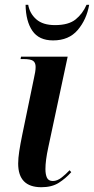

<svg xmlns="http://www.w3.org/2000/svg" viewBox="-20 -773 393 803"><path d="M153 10Q56 10 56 -89Q56 -111 60.5 -140.5Q65 -170 73 -209L122 -446Q125 -459 127 -471Q129 -483 129 -493Q129 -511 118.5 -518.5Q108 -526 78 -526H66L68 -536H263L182 -157Q170 -102 170 -66Q170 -43 176.5 -29.5Q183 -16 201 -16Q219 -16 237 -30Q255 -44 271 -61L278 -53Q255 -27 226 -8.5Q197 10 153 10ZM202 -604Q143 -604 115.5 -644Q88 -684 87 -753H98Q104 -717 131.5 -692.5Q159 -668 210 -668Q267 -668 296.5 -692Q326 -716 342 -753H353Q342 -691 305 -647.5Q268 -604 202 -604Z"/></svg>

Font: Noto Serif Display Condensed SemiBold
Style: Italic
Weight: 600
Width: 3
Italic angle: -12°
Designer: Monotype Design Team
Foundry: Monotype Imaging Inc.
Version: Version 2.009